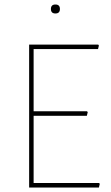

<svg xmlns="http://www.w3.org/2000/svg" viewBox="-20 -836 494 856"><path d="M420.9 0H109.9V-637.2H418L420.9 -632.8L417 -617.2H129.9V-339.8H368.2L371.1 -335.9L367.2 -319.8H129.9V-20H421.9L424.8 -16.1ZM207 -795.9Q207 -815.9 227.1 -815.9Q247.1 -815.9 247.1 -795.9Q247.1 -775.9 227.1 -775.9Q207 -775.9 207 -795.9Z"/></svg>

Font: Datalegreya
Style: Dot
Weight: 700
Designer: Figs Lab
Foundry: Figs Lab
Version: Version 1.002;PS 001.002;hotconv 1.0.70;makeotf.lib2.5.58329